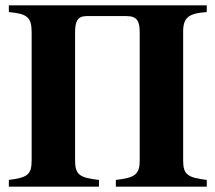

<svg xmlns="http://www.w3.org/2000/svg" viewBox="-20 -696 802 716"><path d="M412 0H751V-25C679 -34 663 -45 663 -98V-577C663 -631 683 -646 751 -651V-676H13V-651C80 -645 98 -632 98 -577V-98C98 -45 83 -34 13 -25V0H349V-25C276 -33 260 -45 260 -98V-574C260 -615 268 -636 303 -636H452C493 -636 501 -615 501 -574V-98C501 -47 485 -33 412 -25Z"/></svg>

Font: STIXGeneral
Style: Bold
Weight: 700
Designer: MicroPress Inc., with final additions and corrections provided by Coen Hoffman, Elsevier (retired)
Version: Version 1.1.0